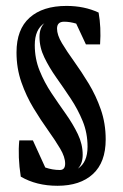

<svg xmlns="http://www.w3.org/2000/svg" viewBox="-20 -505 406 636"><path d="M170.4 110.4Q100.6 110.4 48.8 80.1Q38.6 14.2 43.9 -40H88.9L129.9 49.8Q153.8 58.1 178.2 58.1Q195.8 58.1 195.8 37.1Q195.8 15.1 179.4 -12.5Q163.1 -40 139.2 -73.5Q115.2 -106.9 91.1 -146.7Q66.9 -186.5 50.8 -232.7Q34.7 -278.8 34.7 -331.5Q34.7 -407.7 78.1 -446.5Q121.6 -485.4 200.2 -485.4Q259.3 -485.4 306.6 -463.4Q315.4 -414.6 311.5 -357.9H264.6L232.4 -426.8Q211.4 -433.1 192.4 -433.1Q168.9 -433.1 168.9 -410.2Q168.9 -389.2 185.3 -361.8Q201.7 -334.5 225.6 -301.3Q249.5 -268.1 273.7 -228.3Q297.9 -188.5 314 -142.3Q330.1 -96.2 330.1 -43Q330.1 32.7 287.8 71.5Q245.6 110.4 170.4 110.4ZM253.9 7.8Q253.9 37.6 237.8 53.7Q270 33.2 270 -19Q270 -64.5 253.9 -103.8Q237.8 -143.1 214.1 -178.7Q190.4 -214.4 166.7 -247.8Q143.1 -281.2 127 -314.5Q110.8 -347.7 110.8 -382.8Q110.8 -412.1 127 -428.2Q95.2 -407.7 95.2 -355.5Q95.2 -310.5 111.1 -271.2Q127 -231.9 150.6 -196.5Q174.3 -161.1 198 -127.7Q221.7 -94.2 237.8 -60.8Q253.9 -27.3 253.9 7.8Z"/></svg>

Font: Markazi Text SemiBold
Style: Regular
Weight: 600
Designer: Borna Izadpanah (Arabic designer), Fiona Ross (Arabic design director) and Florian Runge (Latin designer)
Foundry: Borna Izadpanah and Florian Runge
Version: Version 1.001; ttfautohint (v1.8.3)